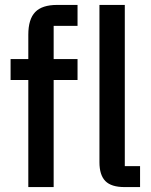

<svg xmlns="http://www.w3.org/2000/svg" viewBox="-20 -760 614 780"><path d="M95 -435H23V-520H95V-619Q95 -682 123 -711Q151 -740 212 -740H295V-655H198V-520H295V-435H198V0H95ZM486 0Q432 0 408 -24.5Q384 -49 384 -101V-740H487V-85H549V0Z"/></svg>

Font: IBM Plex Sans Condensed Medium
Style: Regular
Weight: 500
Width: 3
Designer: Mike Abbink, Paul van der Laan, Pieter van Rosmalen
Foundry: Bold Monday
Version: Version 1.3